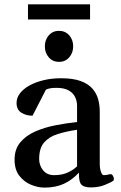

<svg xmlns="http://www.w3.org/2000/svg" viewBox="-20 -857 561 888"><path d="M47.4 -118.7Q47.4 -167 73.7 -198.5Q100.1 -230 142.8 -248.8Q185.5 -267.6 236.6 -277.6Q287.6 -287.6 336.4 -292.5V-368.7Q336.4 -389.2 327.4 -408Q318.4 -426.8 297.6 -438.7Q276.9 -450.7 241.2 -450.7Q219.2 -450.7 209 -448Q198.7 -445.3 192.4 -442.4L130.4 -321.8Q101.1 -321.8 78.9 -335.7Q56.6 -349.6 56.6 -380.9Q56.6 -404.8 72.3 -425.3Q87.9 -445.8 116 -461.4Q144 -477.1 181.4 -486.1Q218.8 -495.1 262.7 -495.1Q317.9 -495.1 353 -482.2Q388.2 -469.2 407.5 -447Q426.8 -424.8 434.1 -397.5Q441.4 -370.1 441.4 -340.8V-97.7Q441.4 -78.6 446.8 -62.7Q452.1 -46.9 460 -46.9Q466.8 -46.9 473.9 -48.1Q481 -49.3 488.3 -51.3Q496.6 -53.2 501.7 -44.9Q506.8 -36.6 506.8 -29.3Q506.8 -23.4 503.9 -21Q492.2 -12.7 464.1 -1.5Q436 9.8 400.4 9.8Q371.6 9.8 358.4 -1.2Q345.2 -12.2 345.2 -49.3V-58.6Q313.5 -24.4 275.1 -6.8Q236.8 10.7 185.5 10.7Q156.2 10.7 124.3 -2.2Q92.3 -15.1 69.8 -43.5Q47.4 -71.8 47.4 -118.7ZM161.1 -121.6Q161.1 -91.8 179.4 -69.3Q197.8 -46.9 230 -46.9Q269 -46.9 295.9 -60.3Q322.8 -73.7 336.4 -87.9V-256.8Q287.1 -249.5 247.6 -237.3Q208 -225.1 184.6 -198.7Q161.1 -172.4 161.1 -121.6ZM252.9 -570.8Q224.1 -570.8 205.8 -591.6Q187.5 -612.3 187.5 -642.6Q187.5 -673.3 205.8 -693.8Q224.1 -714.4 252.9 -714.4Q281.7 -714.4 300 -693.8Q318.4 -673.3 318.4 -642.6Q318.4 -612.3 300 -591.6Q281.7 -570.8 252.9 -570.8ZM109.4 -767.1V-836.9H396.5V-767.1Z"/></svg>

Font: Gelasio Medium
Style: Regular
Weight: 500
Designer: Eben Sorkin
Foundry: Eben Sorkin
Version: Version 1.008